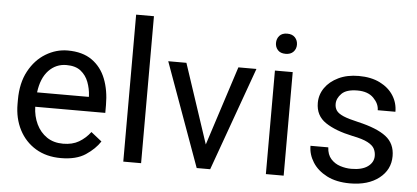

<svg xmlns="http://www.w3.org/2000/svg" viewBox="-51 -858 2119 976"><g transform="rotate(5 1008.5 -370.0)"><path d="M288.1 9.8Q214.4 9.8 159.9 -22.9Q105.5 -55.7 75.4 -113.5Q45.4 -171.4 45.4 -245.6V-266.1Q45.4 -352.5 78.4 -413.3Q111.3 -474.1 164.3 -506.1Q217.3 -538.1 276.4 -538.1Q352.1 -538.1 400.1 -504.2Q448.2 -470.2 470.9 -411.9Q493.7 -353.5 493.7 -279.3V-238.8H136.2Q137.7 -190.4 156.7 -150.6Q175.8 -110.8 210.2 -87.4Q244.6 -64 293 -64Q340.8 -64 374 -83.5Q407.2 -103 432.1 -135.7L486.8 -92.3Q461.4 -53.2 414.1 -21.7Q366.7 9.8 288.1 9.8ZM276.4 -463.9Q222.7 -463.9 185.5 -424.8Q148.4 -385.7 139.2 -312.5H403.3V-319.3Q401.4 -354.5 388.9 -387.7Q376.5 -420.9 349.6 -442.4Q322.8 -463.9 276.4 -463.9Z M697.3 -750V0H606.4V-750Z M882.3 -528.3 1016.6 -123.5 1147.5 -528.3H1239.7L1049.8 0H981L789.6 -528.3Z M1327.1 -668.5Q1327.1 -690.4 1340.6 -705.6Q1354 -720.7 1380.4 -720.7Q1406.2 -720.7 1420.2 -705.6Q1434.1 -690.4 1434.1 -668.5Q1434.1 -647.5 1420.2 -632.6Q1406.2 -617.7 1380.4 -617.7Q1354 -617.7 1340.6 -632.6Q1327.1 -647.5 1327.1 -668.5ZM1424.8 -528.3V0H1334V-528.3Z M1877.4 -140.1Q1877.4 -159.7 1868.9 -176.5Q1860.4 -193.4 1834.2 -207.3Q1808.1 -221.2 1755.9 -231.4Q1667.5 -250 1616.5 -284.4Q1565.4 -318.8 1565.4 -383.8Q1565.4 -425.8 1589.6 -460.7Q1613.8 -495.6 1658 -516.8Q1702.1 -538.1 1761.2 -538.1Q1824.7 -538.1 1869.6 -515.6Q1914.6 -493.2 1938.5 -455.8Q1962.4 -418.5 1962.4 -373H1872.1Q1872.1 -405.8 1843.5 -434.8Q1814.9 -463.9 1761.2 -463.9Q1705.1 -463.9 1680.7 -439.5Q1656.2 -415 1656.2 -386.2Q1656.2 -366.7 1666 -352.5Q1675.8 -338.4 1701.9 -327.1Q1728 -315.9 1777.8 -304.7Q1875.5 -282.2 1921.6 -246.6Q1967.8 -210.9 1967.8 -147Q1967.8 -77.6 1911.9 -33.9Q1856 9.8 1763.7 9.8Q1693.8 9.8 1645.5 -15.1Q1597.2 -40 1572.3 -79.6Q1547.4 -119.1 1547.4 -163.1H1638.2Q1640.1 -126 1659.7 -104.2Q1679.2 -82.5 1707.5 -73.5Q1735.8 -64.5 1763.7 -64.5Q1818.8 -64.5 1848.1 -85.9Q1877.4 -107.4 1877.4 -140.1Z"/></g></svg>

Font: Vazirmatn RD UI FD
Style: Regular
Weight: 400
Designer: Saber Rastikerdar
Foundry: Saber Rastikerdar
Version: Version 33.003